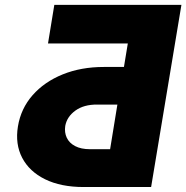

<svg xmlns="http://www.w3.org/2000/svg" viewBox="-20 -753 750 773"><path d="M588.4 0H316.9Q225.1 0 161.6 -31.2Q98.1 -62.5 69.3 -117.7Q40.5 -172.9 52.2 -244.1Q64 -315.9 111.1 -369.6Q158.2 -423.3 232.2 -453.4Q306.2 -483.4 397.9 -483.4H479L494.6 -578.1H173.3L198.7 -733.4H710.4ZM423.3 -152.3 452.6 -332H371.6Q317.9 -332.5 283.7 -307.9Q249.5 -283.2 242.7 -246.1Q238.8 -219.7 248.8 -198.5Q258.8 -177.2 282.5 -164.8Q306.2 -152.3 342.3 -152.3Z"/></svg>

Font: Inter 24pt Black
Style: Italic
Weight: 900
Italic angle: -9.3988°
Designer: Rasmus Andersson
Foundry: rsms
Version: Version 4.001;git-66647c0bb